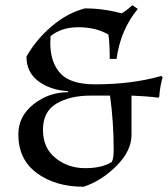

<svg xmlns="http://www.w3.org/2000/svg" viewBox="-20 -698 642 733"><path d="M394 -566Q346 -594 280 -594Q214 -594 173 -560Q172 -546 172 -534Q172 -460 210.5 -418Q249 -376 343 -376Q483 -376 596 -408L601 -403Q591 -371 588 -329L585 -325Q539 -331 482 -333V-183Q482 -122 424.5 -64.5Q367 -7 299 15Q192 15 121 -37Q50 -89 50 -185Q50 -254 108 -300Q166 -346 240 -346V-350Q172 -354 126.5 -388Q81 -422 81 -482Q117 -546 176.5 -597Q236 -648 304 -666Q375 -666 444 -647Q460 -655 485 -678L506 -664Q440 -584 425 -473H399Q399 -528 394 -566ZM414 -126Q414 -233 400 -333H326Q247 -333 195.5 -302.5Q144 -272 144 -202.5Q144 -133 192 -94.5Q240 -56 305 -56Q370 -56 407 -80Q414 -94 414 -126Z"/></svg>

Font: Almendra SC
Style: Regular
Weight: 400
Designer: Ana Sanfelippo
Foundry: Ana Sanfelippo
Version: Version 1.002